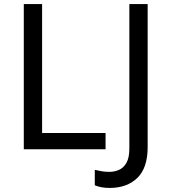

<svg xmlns="http://www.w3.org/2000/svg" viewBox="-20 -734 837 944"><path d="M97 0V-714H187V-80H499V0ZM520 190Q496 190 478 186.5Q460 183 446 177V101Q462 105 480 108Q498 111 518 111Q543 111 565.5 101Q588 91 602 66Q616 41 616 -4V-714H706V-11Q706 92 655 141Q604 190 520 190Z"/></svg>

Font: RS Noto Sans
Style: Regular
Weight: 400
Designer: Monotype Design Team
Foundry: Monotype Imaging Inc.
Version: Version 3.10